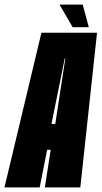

<svg xmlns="http://www.w3.org/2000/svg" viewBox="-64 -819 444 839"><path d="M-44.5 0H109.5L142 -164.5H157.5L132 0H287L360 -676H117ZM161 -277.5 219 -564H221.5L177.5 -277.5ZM253.5 -700H324L297.5 -799H196Z"/></svg>

Font: Anybody UltraCondensed ExtraBold
Style: Italic
Weight: 800
Width: 1
Italic angle: -10°
Version: Version 1.113;gftools[0.9.25]